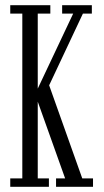

<svg xmlns="http://www.w3.org/2000/svg" viewBox="-20 -720 400 740"><path d="M19.5 0V-32.5H66V-667.5H19.5V-700H174V-667.5H125.5V-378.5L262 -667.5H219.5V-700H334V-667.5H299.5L162.5 -376.5L163.5 -408L297 -32.5H338.5V0H196V-32.5H231L117 -352L125.5 -350.5V-32.5H168.5V0Z"/></svg>

Font: Imbue Thin 10pt Light
Style: Regular
Weight: 300
Version: Version 1.102